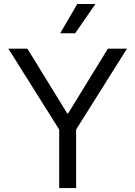

<svg xmlns="http://www.w3.org/2000/svg" viewBox="-20 -954 686 974"><path d="M22.5 -707H119.1L323.2 -375L315.4 -378.9H331.1L323.2 -375L527.3 -707H624L323.2 -228.5ZM280.3 -353.5H366.2V0H280.3ZM463.9 -933.6H372.1L285.2 -785.2H361.3Z"/></svg>

Font: Wanted Sans Variable
Style: Regular
Weight: 400
Designer: Original Design by Kil Hyung-jin and Kang Hanbin, Wanted Lab, Inc; Hangeul from Source Han Sans by Jang Soo-young and Ka
Foundry: Wanted Lab, Inc.
Version: Version 1.003;Glyphs 3.2 (3227)